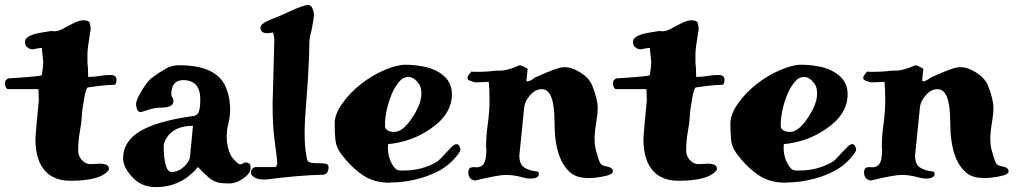

<svg xmlns="http://www.w3.org/2000/svg" viewBox="-26 -719 4165 786"><path d="M151 -466 145 -523H144Q139 -523 107 -517Q96 -517 86 -525Q76 -533 76 -545.5Q76 -558 85.5 -565.5Q95 -573 110 -578Q127 -584 183 -592L201 -591Q217 -593 233 -602L263 -618Q295 -636 316.5 -636Q338 -636 341.5 -624.5Q345 -613 345 -597L343 -586Q332 -520 332 -498Q332 -476 332 -464L334 -440Q334 -428 334.5 -418Q335 -408 335 -404Q358 -404 380 -408Q402 -412 426.5 -412Q451 -412 451 -392Q451 -379 445 -372Q417 -372 377 -367Q337 -362 333 -361Q325 -356 317 -307Q309 -258 308.5 -242.5Q308 -227 306 -212Q304 -197 301 -181Q294 -144 294 -101Q294 -81 309 -64Q324 -47 345 -47L383 -49Q397 -49 408.5 -45Q420 -41 420 -26Q420 -25 419 -24V-23Q387 21 263 21Q182 21 146 -36Q119 -78 119 -151Q119 -163 133 -310L131 -354H8Q1 -354 -2.5 -363Q-6 -372 -6 -377Q-6 -392 8 -398Q135 -406 145 -411Q151 -447 151 -466Z M794 -312Q794 -391 724 -391Q694 -391 682 -368Q676 -355 675.5 -339.5Q675 -324 679.5 -320Q684 -316 684 -306Q684 -288 663 -282Q650 -278 625 -278Q607 -278 580 -269Q553 -260 549 -260Q540 -260 535.5 -271Q531 -282 531 -292Q531 -310 554.5 -348.5Q578 -387 595 -400Q626 -423 652 -437.5Q678 -452 706 -452Q850 -452 892 -375Q916 -331 916 -269Q916 -242 909 -214Q902 -186 902 -160Q902 -118 919 -82Q941 -51 957 -46Q963 -46 968.5 -50Q974 -54 979 -54Q1000 -54 1000 -33.5Q1000 -13 982 2Q946 32 913 32Q880 32 866 28Q852 24 841 17Q830 10 822 2L806 -13L791 -28Q785 -35 784 -35Q716 47 612 47Q553 47 515.5 6Q478 -35 478 -71Q478 -139 546 -181Q616 -223 758 -243Q772 -244 780 -250Q794 -260 794 -312ZM655 -153Q644 -135 644 -119Q644 -81 651 -49Q658 -17 675 -15Q700 -15 718 -29Q750 -54 752 -79L764 -204Q686 -204 655 -153Z M1071 15 1056 16Q1021 16 1007 0Q1001 -6 1001 -13Q1001 -22 1008 -29Q1014 -35 1021 -35H1102Q1104 -35 1106.5 -42Q1109 -49 1109 -52.5Q1109 -56 1108 -64Q1107 -72 1106 -82Q1103 -110 1096.5 -158Q1090 -206 1090 -296L1097 -554Q1097 -571 1091 -586Q1076 -583 1069 -583Q1040 -583 1040 -607Q1041 -623 1087 -641L1117 -653L1168 -676Q1210 -695 1234 -699Q1247 -699 1253 -685Q1259 -671 1259 -660Q1259 -649 1256 -632Q1253 -615 1250 -598L1243 -568Q1240 -555 1240 -523Q1240 -491 1237 -442Q1235 -393 1231 -347Q1221 -222 1221 -178Q1221 -116 1228 -85Q1230 -61 1237 -57Q1246 -51 1269 -51H1275Q1292 -51 1305.5 -49Q1319 -47 1319 -35Q1319 -7 1299 -4Q1192 -1 1071 15Z M1563 -129 1562 -116Q1562 -72 1584 -39Q1592 -28 1598 -24.5Q1604 -21 1614 -21H1628Q1698 -21 1758 -54Q1769 -60 1780 -72L1804 -98Q1815 -110 1825 -119.5Q1835 -129 1843 -129Q1851 -129 1855 -120Q1859 -111 1859 -106Q1858 -96 1834 -69Q1808 -41 1777 -23Q1746 -6 1710 6Q1641 28 1572 28Q1571 29 1570 29Q1502 29 1455 -5Q1407 -39 1369 -91Q1350 -117 1347 -146.5Q1344 -176 1344 -213.5Q1344 -251 1375 -295Q1406 -339 1451 -374.5Q1496 -410 1547.5 -432Q1599 -454 1633 -454Q1667 -454 1699 -448Q1730 -444 1758 -430Q1824 -398 1824 -334Q1824 -250 1734 -190Q1658 -138 1563 -129ZM1550 -203Q1550 -193 1560 -186Q1570 -179 1588 -179Q1589 -179 1589 -179Q1623 -179 1662 -238Q1699 -293 1699 -336Q1699 -362 1688 -377Q1668 -404 1645.5 -404Q1623 -404 1606 -382Q1588 -360 1576 -330Q1550 -264 1550 -203Z M1919 20Q1891 16 1891 -15Q1893 -29 1899 -32Q1905 -35 1915 -35L1923 -34Q1951 -34 1959 -58Q1965 -73 1965 -110Q1965 -113 1964 -116Q1964 -119 1964 -122Q1964 -162 1971 -212Q1978 -264 1978 -307.5Q1978 -351 1975 -384L1929 -382H1919Q1910 -384 1899 -388Q1888 -392 1888 -400Q1888 -408 1894.5 -415Q1901 -422 1903 -426Q1909 -425 1914 -425H1936Q1953 -425 1965 -426Q1977 -427 1983.5 -427.5Q1990 -428 1996.5 -429Q2003 -430 2023 -430Q2052 -430 2101 -452Q2113 -450 2121.5 -444.5Q2130 -439 2134 -437L2129 -388Q2131 -386 2135 -386Q2143 -386 2165 -402Q2212 -423 2240 -433.5Q2268 -444 2284 -444Q2300 -444 2315.5 -439Q2331 -434 2347 -424Q2384 -402 2398 -370Q2421 -313 2421 -275Q2421 -259 2417 -233Q2409 -184 2408 -160Q2408 -123 2413 -107Q2417 -91 2421 -79Q2430 -48 2436 -46Q2441 -41 2449 -39.5Q2457 -38 2465 -36Q2483 -31 2483 -17Q2483 -3 2435 5Q2407 10 2385 10Q2340 10 2315 -8Q2244 -60 2244 -220Q2244 -354 2192 -354Q2165 -354 2143 -328Q2122 -303 2120 -280L2100 -82Q2100 -47 2120 -33.5Q2140 -20 2173 -17Q2180 -16 2180 -7Q2180 12 2144 12Q2131 12 2113 7Q2077 -3 2045.5 -3Q2014 -3 1919 20Z M2640 -466 2634 -523H2633Q2628 -523 2596 -517Q2585 -517 2575 -525Q2565 -533 2565 -545.5Q2565 -558 2574.5 -565.5Q2584 -573 2599 -578Q2616 -584 2672 -592L2690 -591Q2706 -593 2722 -602L2752 -618Q2784 -636 2805.5 -636Q2827 -636 2830.5 -624.5Q2834 -613 2834 -597L2832 -586Q2821 -520 2821 -498Q2821 -476 2821 -464L2823 -440Q2823 -428 2823.5 -418Q2824 -408 2824 -404Q2847 -404 2869 -408Q2891 -412 2915.5 -412Q2940 -412 2940 -392Q2940 -379 2934 -372Q2906 -372 2866 -367Q2826 -362 2822 -361Q2814 -356 2806 -307Q2798 -258 2797.5 -242.5Q2797 -227 2795 -212Q2793 -197 2790 -181Q2783 -144 2783 -101Q2783 -81 2798 -64Q2813 -47 2834 -47L2872 -49Q2886 -49 2897.5 -45Q2909 -41 2909 -26Q2909 -25 2908 -24V-23Q2876 21 2752 21Q2671 21 2635 -36Q2608 -78 2608 -151Q2608 -163 2622 -310L2620 -354H2497Q2490 -354 2486.5 -363Q2483 -372 2483 -377Q2483 -392 2497 -398Q2624 -406 2634 -411Q2640 -447 2640 -466Z M3183 -129 3182 -116Q3182 -72 3204 -39Q3212 -28 3218 -24.5Q3224 -21 3234 -21H3248Q3318 -21 3378 -54Q3389 -60 3400 -72L3424 -98Q3435 -110 3445 -119.5Q3455 -129 3463 -129Q3471 -129 3475 -120Q3479 -111 3479 -106Q3478 -96 3454 -69Q3428 -41 3397 -23Q3366 -6 3330 6Q3261 28 3192 28Q3191 29 3190 29Q3122 29 3075 -5Q3027 -39 2989 -91Q2970 -117 2967 -146.5Q2964 -176 2964 -213.5Q2964 -251 2995 -295Q3026 -339 3071 -374.5Q3116 -410 3167.5 -432Q3219 -454 3253 -454Q3287 -454 3319 -448Q3350 -444 3378 -430Q3444 -398 3444 -334Q3444 -250 3354 -190Q3278 -138 3183 -129ZM3170 -203Q3170 -193 3180 -186Q3190 -179 3208 -179Q3209 -179 3209 -179Q3243 -179 3282 -238Q3319 -293 3319 -336Q3319 -362 3308 -377Q3288 -404 3265.5 -404Q3243 -404 3226 -382Q3208 -360 3196 -330Q3170 -264 3170 -203Z M3539 20Q3511 16 3511 -15Q3513 -29 3519 -32Q3525 -35 3535 -35L3543 -34Q3571 -34 3579 -58Q3585 -73 3585 -110Q3585 -113 3584 -116Q3584 -119 3584 -122Q3584 -162 3591 -212Q3598 -264 3598 -307.5Q3598 -351 3595 -384L3549 -382H3539Q3530 -384 3519 -388Q3508 -392 3508 -400Q3508 -408 3514.5 -415Q3521 -422 3523 -426Q3529 -425 3534 -425H3556Q3573 -425 3585 -426Q3597 -427 3603.5 -427.5Q3610 -428 3616.5 -429Q3623 -430 3643 -430Q3672 -430 3721 -452Q3733 -450 3741.5 -444.5Q3750 -439 3754 -437L3749 -388Q3751 -386 3755 -386Q3763 -386 3785 -402Q3832 -423 3860 -433.5Q3888 -444 3904 -444Q3920 -444 3935.5 -439Q3951 -434 3967 -424Q4004 -402 4018 -370Q4041 -313 4041 -275Q4041 -259 4037 -233Q4029 -184 4028 -160Q4028 -123 4033 -107Q4037 -91 4041 -79Q4050 -48 4056 -46Q4061 -41 4069 -39.5Q4077 -38 4085 -36Q4103 -31 4103 -17Q4103 -3 4055 5Q4027 10 4005 10Q3960 10 3935 -8Q3864 -60 3864 -220Q3864 -354 3812 -354Q3785 -354 3763 -328Q3742 -303 3740 -280L3720 -82Q3720 -47 3740 -33.5Q3760 -20 3793 -17Q3800 -16 3800 -7Q3800 12 3764 12Q3751 12 3733 7Q3697 -3 3665.5 -3Q3634 -3 3539 20Z"/></svg>

Font: Miltonian Tattoo
Style: Regular
Weight: 400
Designer: Pablo Impallari
Foundry: Pablo Impallari
Version: Version 1.008